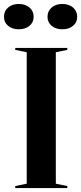

<svg xmlns="http://www.w3.org/2000/svg" viewBox="-31 -950 410 970"><path d="M309 -708V-698L251 -686V-22L309 -10V0H46V-10L104 -22V-686L46 -698V-708ZM284 -930Q317 -930 338 -912Q359 -894 359 -865Q359 -837 338 -819.5Q317 -802 284 -802Q251 -802 230 -819.5Q209 -837 209 -865Q209 -894 230 -912Q251 -930 284 -930ZM64 -930Q97 -930 118 -912Q139 -894 139 -865Q139 -837 118 -819.5Q97 -802 64 -802Q31 -802 10 -819.5Q-11 -837 -11 -865Q-11 -894 10 -912Q31 -930 64 -930Z"/></svg>

Font: Kalnia Thin Medium
Style: Regular
Weight: 500
Version: Version 1.105